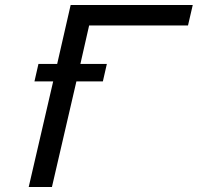

<svg xmlns="http://www.w3.org/2000/svg" viewBox="-20 -749 792 769"><path d="M302 -493H408L392 -423H286L188 0H95L193 -423H118L134 -493H209L263 -729H752L733 -647H337Z"/></svg>

Font: Miedinger
Style: Italic
Weight: 400
Italic angle: -13°
Version: Version 001.000